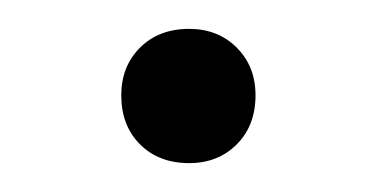

<svg xmlns="http://www.w3.org/2000/svg" viewBox="-20 -355 260 133"><path d="M111 -242Q90 -242 77 -255Q64 -268 64 -289Q64 -309 77 -322Q90 -335 111 -335Q131 -335 144 -322Q157 -309 157 -289Q157 -268 144 -255Q131 -242 111 -242Z"/></svg>

Font: M PLUS 2 Light
Style: Regular
Weight: 300
Designer: Coji Morishita
Foundry: UNDERFOREST DESIGN
Version: Version 1.001